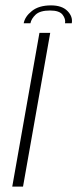

<svg xmlns="http://www.w3.org/2000/svg" viewBox="-20 -693 287 713"><path d="M25.5 0 126.5 -571H166.5L65.5 0ZM169.5 -673Q210 -673 230.5 -652.2Q251 -631.5 246.5 -606.5H221.5Q224.5 -622.5 212.5 -638.2Q200.5 -654 166 -654Q128.5 -654 112.2 -638.5Q96 -623 93 -606.5H68Q72.5 -631.5 98.5 -652.2Q124.5 -673 169.5 -673Z"/></svg>

Font: Anybody ExtraExpanded ExtraLight
Style: Italic
Weight: 200
Width: 8
Italic angle: -10°
Designer: Tyler Finck
Foundry: Etcetera Type Company
Version: Version 1.010; ttfautohint (v1.8.3) -l 8 -r 50 -G 200 -x 14 